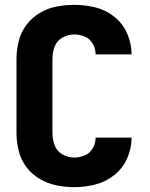

<svg xmlns="http://www.w3.org/2000/svg" viewBox="-20 -763 616 791"><path d="M286 8Q330 8 373 -3Q416 -14 451 -42Q486 -70 504 -111Q522 -152 522 -196H374Q374 -174 362.5 -153Q351 -132 330 -123Q309 -114 286 -114Q260 -114 237 -127Q214 -140 205 -165Q196 -190 196 -215V-520Q196 -546 205 -570.5Q214 -595 237 -608Q260 -621 286 -621Q309 -621 330 -612Q351 -603 362.5 -582Q374 -561 374 -539H522Q522 -583 504 -624.5Q486 -666 451 -694Q416 -722 373 -732.5Q330 -743 286 -743Q249 -743 212.5 -736Q176 -729 143.5 -709.5Q111 -690 88.5 -660Q66 -630 57 -593.5Q48 -557 48 -520V-215Q48 -178 57 -141.5Q66 -105 88.5 -75Q111 -45 143.5 -26Q176 -7 212.5 0.5Q249 8 286 8Z"/></svg>

Font: Iosevka Sparkle Heavy
Style: Regular
Weight: 900
Designer: Belleve Invis
Foundry: Belleve Invis
Version: Version 4.5.0; ttfautohint (v1.8.3)